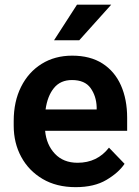

<svg xmlns="http://www.w3.org/2000/svg" viewBox="-20 -770 578 800"><path d="M295.4 9.8Q215.3 9.8 157.5 -24.4Q99.6 -58.6 68.4 -116.5Q37.1 -174.3 37.1 -246.1V-265.6Q37.1 -347.2 67.9 -408.4Q98.6 -469.7 153.6 -503.9Q208.5 -538.1 280.8 -538.1Q356 -538.1 407 -505.4Q458 -472.7 483.9 -414.3Q509.8 -356 509.8 -279.3V-225.1H168Q173.3 -167 208.7 -129.4Q244.1 -91.8 303.2 -91.8Q385.3 -91.8 434.1 -154.8L499 -87.4Q474.1 -50.3 423.3 -20.3Q372.6 9.8 295.4 9.8ZM279.8 -436.5Q231.9 -436.5 204.8 -403.3Q177.7 -370.1 169.9 -314H382.8V-323.7Q381.3 -369.6 357.4 -403.1Q333.5 -436.5 279.8 -436.5ZM205.1 -602.1 300.8 -750.5H443.4L310.1 -602.1Z"/></svg>

Font: Vazirmatn UI SemiBold
Style: Regular
Weight: 600
Designer: Saber Rastikerdar
Foundry: Saber Rastikerdar
Version: Version 33.003